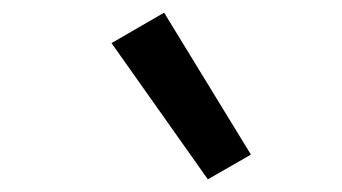

<svg xmlns="http://www.w3.org/2000/svg" viewBox="-20 -824 540 303"><path d="M308 -541 156 -756 239 -804 376 -580Z"/></svg>

Font: Iosevka Medium
Style: Italic
Weight: 500
Italic angle: -9°
Monospace: yes
Designer: Belleve Invis
Foundry: Belleve Invis
Version: Version 32.5.0; ttfautohint (v1.8.4)